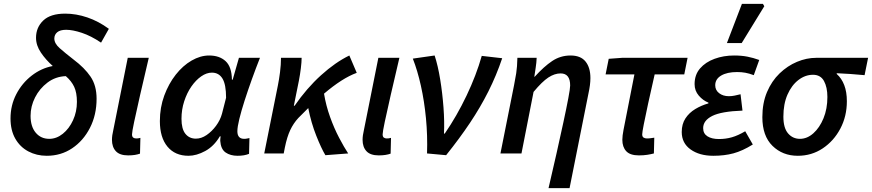

<svg xmlns="http://www.w3.org/2000/svg" viewBox="-20 -788 4478 986"><path d="M220 12Q168 12 125.5 -10.5Q83 -33 58.5 -76Q34 -119 34 -180Q34 -247 63.5 -304Q93 -361 142.5 -399.5Q192 -438 251 -449Q215 -481 190 -518Q165 -555 165 -594Q165 -647 202 -682.5Q239 -718 315 -718Q371 -718 428.5 -698.5Q486 -679 539 -640L499 -569Q447 -604 400 -619.5Q353 -635 320 -635Q289 -635 274 -622.5Q259 -610 259 -590Q259 -565 286 -541Q313 -517 358 -482Q414 -440 445 -394.5Q476 -349 476 -281Q476 -198 442 -131.5Q408 -65 350.5 -26.5Q293 12 220 12ZM137 -193Q137 -138 163.5 -106.5Q190 -75 233 -75Q270 -75 302.5 -101Q335 -127 355 -170.5Q375 -214 375 -265Q375 -312 361 -342Q347 -372 318 -397Q265 -395 224 -364Q183 -333 160 -287.5Q137 -242 137 -193Z M638 10Q595 10 575 -11.5Q555 -33 555 -70Q555 -92 562 -121L636 -491H744Q719 -385 699.5 -300Q680 -215 669 -162.5Q658 -110 658 -98Q658 -86 664 -81.5Q670 -77 679 -77Q684 -77 689 -77.5Q694 -78 701 -80L699 1Q688 5 673 7.5Q658 10 638 10Z M948 12Q879 12 840 -35Q801 -82 801 -166Q801 -236 823.5 -297Q846 -358 882.5 -404.5Q919 -451 964 -477Q1009 -503 1054 -503Q1107 -503 1138.5 -474Q1170 -445 1171 -379H1175L1207 -491H1315Q1294 -438 1273.5 -381Q1253 -324 1236 -271Q1219 -218 1209 -177Q1199 -136 1199 -114Q1199 -75 1234 -75Q1242 -75 1248.5 -76.5Q1255 -78 1261 -79L1259 2Q1235 12 1200 12Q1163 12 1138.5 -5Q1114 -22 1111 -65Q1111 -69 1111.5 -75Q1112 -81 1113 -88H1109Q1079 -37 1034 -12.5Q989 12 948 12ZM986 -76Q1014 -76 1041 -94.5Q1068 -113 1089.5 -142Q1111 -171 1120 -204L1141 -286Q1141 -354 1122.5 -384.5Q1104 -415 1068 -415Q1041 -415 1013.5 -396Q986 -377 963 -344Q940 -311 926 -268Q912 -225 912 -178Q912 -126 932 -101Q952 -76 986 -76Z M1337 0 1407 -349Q1413 -378 1418 -417Q1423 -456 1423 -491H1529Q1529 -470 1525 -437.5Q1521 -405 1515 -374L1489 -245H1493Q1555 -335 1628.5 -401.5Q1702 -468 1774 -503L1812 -414Q1774 -400 1732.5 -373.5Q1691 -347 1644 -307Q1654 -246 1675 -187.5Q1696 -129 1721.5 -80.5Q1747 -32 1768 0L1651 9Q1630 -26 1604 -91.5Q1578 -157 1563 -233Q1538 -209 1512 -182Q1487 -155 1470.5 -120Q1454 -85 1443 -31L1437 0Z M1925 10Q1882 10 1862 -11.5Q1842 -33 1842 -70Q1842 -92 1849 -121L1923 -491H2031Q2006 -385 1986.5 -300Q1967 -215 1956 -162.5Q1945 -110 1945 -98Q1945 -86 1951 -81.5Q1957 -77 1966 -77Q1971 -77 1976 -77.5Q1981 -78 1988 -80L1986 1Q1975 5 1960 7.5Q1945 10 1925 10Z M2173 0Q2176 -92 2167.5 -180.5Q2159 -269 2141.5 -347.5Q2124 -426 2100 -487L2212 -503Q2229 -451 2240.5 -380.5Q2252 -310 2257.5 -236.5Q2263 -163 2260 -102H2264Q2326 -192 2376 -297Q2426 -402 2454 -501L2559 -489Q2529 -400 2488 -318.5Q2447 -237 2393.5 -157Q2340 -77 2271 9Z M2797 178Q2818 89 2837.5 2Q2857 -85 2873 -159Q2889 -233 2898.5 -283.5Q2908 -334 2908 -349Q2908 -411 2859 -411Q2828 -411 2796 -390Q2764 -369 2720 -316L2658 0H2550L2620 -351Q2626 -380 2631 -412Q2636 -444 2637 -491H2736Q2735 -466 2731 -440.5Q2727 -415 2724 -394H2726Q2773 -446 2815.5 -474.5Q2858 -503 2910 -503Q2962 -503 2987 -472Q3012 -441 3012 -387Q3012 -370 3009.5 -350.5Q3007 -331 3002 -308L2905 178Z M3261 10Q3216 10 3196 -11.5Q3176 -33 3176 -70Q3176 -90 3182 -121L3238 -406H3090L3106 -486L3174 -491H3511L3494 -406H3342Q3323 -323 3308.5 -256.5Q3294 -190 3286 -149Q3278 -108 3278 -98Q3278 -86 3285 -81.5Q3292 -77 3302 -77Q3314 -77 3323 -78.5Q3332 -80 3340 -81L3338 0Q3323 4 3304 7Q3285 10 3261 10Z M3643 12Q3572 12 3526.5 -20.5Q3481 -53 3481 -110Q3481 -151 3500 -180Q3519 -209 3550.5 -228Q3582 -247 3618 -257V-261Q3590 -272 3568.5 -297Q3547 -322 3547 -356Q3547 -404 3575 -436.5Q3603 -469 3649.5 -486Q3696 -503 3750 -503Q3788 -503 3818.5 -497Q3849 -491 3879 -480L3851 -402Q3827 -411 3807.5 -414.5Q3788 -418 3765 -418Q3714 -418 3683.5 -400Q3653 -382 3653 -350Q3653 -325 3673 -309.5Q3693 -294 3723 -294Q3738 -294 3752.5 -297Q3767 -300 3783 -304L3793 -220Q3684 -216 3637.5 -192.5Q3591 -169 3591 -130Q3591 -102 3613 -88Q3635 -74 3672 -74Q3707 -74 3738.5 -83Q3770 -92 3807 -114L3846 -46Q3793 -13 3746.5 -0.5Q3700 12 3643 12ZM3713 -567 3790 -768H3898L3905 -756L3789 -567Z M4077 12Q3999 12 3947 -39Q3895 -90 3895 -186Q3895 -259 3919 -315.5Q3943 -372 3983.5 -411Q4024 -450 4073 -470.5Q4122 -491 4171 -491H4438L4420 -402Q4347 -409 4277 -412V-408Q4302 -386 4315.5 -351Q4329 -316 4329 -268Q4329 -191 4295.5 -127.5Q4262 -64 4205 -26Q4148 12 4077 12ZM4088 -75Q4125 -75 4157 -103.5Q4189 -132 4209 -180.5Q4229 -229 4229 -290Q4229 -340 4211.5 -372Q4194 -404 4155 -404Q4115 -404 4080 -377Q4045 -350 4024 -302Q4003 -254 4003 -189Q4003 -131 4027 -103Q4051 -75 4088 -75Z"/></svg>

Font: Source Sans 3 Semibold
Style: Italic
Weight: 600
Italic angle: -11°
Designer: Paul D. Hunt
Foundry: Adobe
Version: Version 3.052;hotconv 1.1.0;makeotfexe 2.6.0